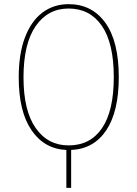

<svg xmlns="http://www.w3.org/2000/svg" viewBox="-20 -711 660 923"><path d="M322 10V192H299V10Q193 5 131.5 -85Q70 -175 70 -339Q70 -452 100 -531Q130 -610 184 -650.5Q238 -691 310 -691Q422 -691 486.5 -601.5Q551 -512 551 -340Q551 -175 491 -85Q431 5 322 10ZM527 -340Q527 -504 469.5 -587Q412 -670 310 -670Q210 -670 151.5 -585.5Q93 -501 93 -339Q93 -179 151.5 -95.5Q210 -12 310 -12Q414 -12 470.5 -95Q527 -178 527 -340Z"/></svg>

Font: Fira Sans Condensed Thin
Style: Regular
Weight: 250
Width: 3
Designer: Carrois Corporate & Edenspiekermann AG
Foundry: Carrois Corporate GbR & Edenspiekermann AG
Version: Version 4.203